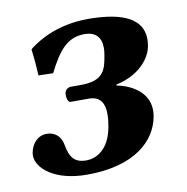

<svg xmlns="http://www.w3.org/2000/svg" viewBox="-59 -501 553 569"><g transform="rotate(-10 217.0 -217.0)"><path d="M240 -444C151.6 -443.6 93.6 -409.6 64.7 -387.6L61 -383.6C64.8 -355.6 66.6 -330 68 -304.6L111.9 -303.6C143.6 -366 170.8 -401.6 223.1 -401.6C255.3 -401.6 273 -384.7 273 -351.4C273 -344.9 272.3 -337.7 270.9 -330C263.6 -288.5 257.2 -255 186.7 -255H155.7C148.7 -255 139.6 -249 137.9 -239C137.6 -237.4 137.4 -235.5 137.4 -233.4C137.4 -223.8 140.6 -211 147.9 -211H202.9C239 -211 249.5 -187 249.5 -156.4C249.5 -144.6 248 -131.8 245.7 -119C233.3 -48.5 190.9 -32 164.4 -32C128.4 -32 115.1 -50.5 108.4 -89C104.6 -110.9 89.7 -130 61.7 -130C33.7 -130 15.8 -108 11 -81C10.6 -78.7 10.4 -76.3 10.4 -73.8C10.4 -35.9 60.8 10 159 10C304 10 370.4 -55 383 -126C384.1 -132.3 384.6 -138.3 384.6 -144C384.6 -209.4 314.9 -230.8 290.5 -235L290.7 -238C357.1 -251.5 395.8 -295 402.6 -334C403.9 -341.2 404.5 -347.9 404.5 -354.3C404.5 -427.9 322 -444 240 -444Z"/></g></svg>

Font: Linux Biolinum O 
Style: Bold Italic
Weight: 700
Designer: Philipp H. Poll
Foundry: Philipp H. Poll
Version: Version 1.3.2